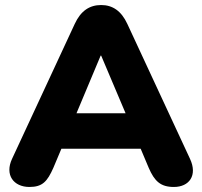

<svg xmlns="http://www.w3.org/2000/svg" viewBox="-20 -734 803 763"><path d="M97 9C149 9 168 -13 192 -67L224 -143H539L571 -67C594 -14 618 9 671 9C732 9 766 -37 735 -103L486 -639C462 -691 427 -714 382 -714C336 -714 301 -691 277 -639L28 -103C-2 -39 34 9 97 9ZM382 -513 479 -284H284L380 -513Z"/></svg>

Font: Nunito Black
Style: Regular
Weight: 900
Designer: Vernon Adams
Foundry: Vernon Adams
Version: Version 3.602